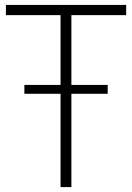

<svg xmlns="http://www.w3.org/2000/svg" viewBox="-20 -760 536 780"><path d="M226 0V-379H79V-415H226V-698.5H4V-740H492.5V-698.5H270V-415H417.5V-379H270V0Z"/></svg>

Font: Encode Sans Condensed Condensed ExtraLight
Style: Regular
Weight: 200
Width: 3
Designer: Multiple Designers
Foundry: Impallari Type
Version: Version 3.000; ttfautohint (v1.8.3) -l 8 -r 50 -G 200 -x 14 